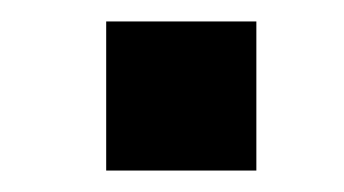

<svg xmlns="http://www.w3.org/2000/svg" viewBox="-20 -442 321 179"><path d="M79 -422H219V-283H79Z"/></svg>

Font: Noto Sans Syriac Eastern
Style: Bold
Weight: 700
Designer: Patrick Giasson and the Monotype Design Team
Foundry: Monotype Imaging Inc.
Version: Version 3.001